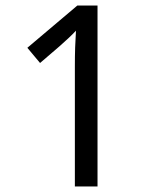

<svg xmlns="http://www.w3.org/2000/svg" viewBox="-20 -675 560 695"><path d="M333 0H251V-433Q251 -472 252 -503Q253 -534 255 -564Q243 -551 228.5 -537.5Q214 -524 196 -508L125 -447L79 -502L260 -655H333Z"/></svg>

Font: Noto Sans Telugu SemiCondensed
Style: Regular
Weight: 400
Width: 4
Designer: Jelle Bosma - Monotype Design Team
Foundry: Monotype Imaging Inc.
Version: Version 2.005; ttfautohint (v1.8.4.7-5d5b)